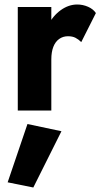

<svg xmlns="http://www.w3.org/2000/svg" viewBox="-20 -491 451 853"><path d="M208 -460H59V0H208ZM341 -304 406 -433Q394 -451 371 -461Q348 -471 323 -471Q285 -471 250 -446Q215 -421 193.5 -378Q172 -335 172 -280L208 -227Q208 -260 217 -283Q226 -306 243 -318Q260 -330 282 -330Q302 -330 315.5 -323Q329 -316 341 -304ZM102 60 14 319 128 342 253 92Z"/></svg>

Font: Glinicke Jost Bold
Style: Bold
Weight: 700
Version: Version 3.710